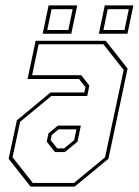

<svg xmlns="http://www.w3.org/2000/svg" viewBox="-20 -691 514 711"><path d="M93 0 12 -103 42.5 -245.5 167 -348.5H292L296.5 -368L272.5 -398.5H82L112 -540H371.5L452.5 -437L381.5 -103L256.5 0ZM101.5 -13.5H254L369 -108.5L438 -432L363 -527H123L99 -412.5H281L311 -374L303 -335.5H170L54.5 -240L26.5 -108.5ZM183.5 -128 153 -166.5 159.5 -197 194.5 -226H279.5L267 -166.5L220.5 -128ZM192 -141.5H217.5L254.5 -172L263 -212H197L171.5 -191L167.5 -172ZM346 -566 368 -671H474L452 -566ZM138 -566 160 -671H266L244 -566ZM155 -580H233L249 -657H171ZM363 -580H441L457 -657H379Z"/></svg>

Font: Tourney Condensed Thin
Style: Italic
Weight: 100
Width: 3
Italic angle: -12°
Designer: Tyler Finck
Foundry: Etcetera Type Co
Version: Version 1.010; ttfautohint (v1.8.3)